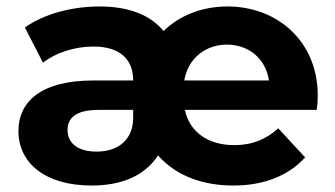

<svg xmlns="http://www.w3.org/2000/svg" viewBox="-20 -566 1036 594"><path d="M963 -271C963 -438 838 -546 684 -546C605 -546 535 -518 486 -470C445 -520 378 -546 288 -546C203 -546 116 -523 57 -481L113 -372C152 -403 211 -422 269 -422C352 -422 392 -382 392 -317H268C104 -317 37 -249 37 -161C37 -60 122 8 263 8C343 8 422 -14 469 -85C527 -20 610 8 702 8C796 8 872 -22 924 -79L841 -169C802 -134 759 -117 705 -117C622 -117 566 -159 552 -226H960C962 -239 963 -254 963 -271ZM682 -428C744 -428 801 -390 812 -317H550C563 -390 620 -428 682 -428ZM279 -97C222 -97 189 -122 189 -164C189 -199 212 -226 285 -226H392V-201C392 -138 350 -97 279 -97Z"/></svg>

Font: AWKNG-Font
Style: Bold
Weight: 700
Designer: Awakening Church
Foundry: Awakening Church
Version: Version 1.700;PS 001.700;hotconv 1.0.88;makeotf.lib2.5.64775